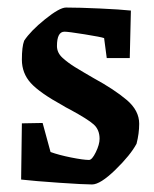

<svg xmlns="http://www.w3.org/2000/svg" viewBox="-20 -479 409 509"><path d="M36 -3 38 -152 93 -153 114 -76Q136 -68 168.5 -61.5Q201 -55 216 -55Q224 -55 234 -75.5Q244 -96 244 -111Q244 -135 228.5 -149Q213 -163 165 -189Q153 -195 147 -199Q85 -233 61.5 -259Q38 -285 38 -321Q38 -355 44 -371Q61 -397 99.5 -428Q138 -459 155 -459Q190 -459 244.5 -456.5Q299 -454 327 -451L324 -325H263L256 -378Q248 -381 204.5 -388Q161 -395 151 -395Q131 -395 131 -357Q131 -339 146 -325.5Q161 -312 179 -301Q197 -290 204 -286L228 -272Q283 -242 316 -214Q349 -186 349 -151Q349 -125 342 -98Q326 -68 286 -29Q246 10 224 10Q202 10 136.5 5.5Q71 1 36 -3Z"/></svg>

Font: Grenze Medium
Style: Regular
Weight: 500
Designer: Renata Polastri
Foundry: Omnibus-Type
Version: Version 1.002; ttfautohint (v1.8)